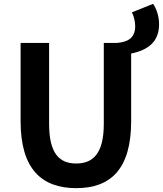

<svg xmlns="http://www.w3.org/2000/svg" viewBox="-20 -963 846 997"><path d="M87 -740V-333C87 -87 195 14 376 14C556 14 661 -87 661 -333V-685C749 -703 806 -746 806 -837C806 -879 792 -919 775 -943L665 -899C674 -881 682 -854 682 -827C682 -760 636 -744 586 -740H519V-320C519 -166 463 -114 376 -114C288 -114 235 -166 235 -320V-740Z"/></svg>

Font: Kinto Sans
Style: Bold
Weight: 700
Designer: Authors: Ryoko NISHIZUKA  (kana & ideographs); Paul D. Hunt (Latin, Greek & Cyrillic); Wenlong ZHANG  (bopomofo); Sandol
Foundry: Adobe Systems Incorporated, ookami Inc.
Version: Version 0.001